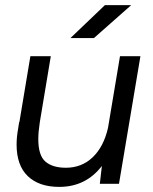

<svg xmlns="http://www.w3.org/2000/svg" viewBox="-20 -720 598 752"><path d="M379 -70Q316 12 212 12Q133 12 89 -30Q45 -72 45 -154Q45 -183 51 -216L55 -242H56L99 -500H179L136 -242Q130 -203 130 -175Q130 -111 158 -87Q186 -63 238 -63Q300 -63 343 -104Q386 -145 403 -219L450 -500H530L446 0H371ZM391 -700H494L348 -571H256Z"/></svg>

Font: Oak Sans
Style: Italic
Weight: 400
Italic angle: -9.49998°
Foundry: Erik Kennedy, Walven
Version: Version 1.000